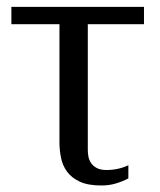

<svg xmlns="http://www.w3.org/2000/svg" viewBox="-20 -539 473 569"><path d="M295.9 -35.2Q330.6 -35.2 360.4 -49.3V-10.3Q343.8 -1.5 323.7 4.6Q303.7 10.7 280.3 10.7Q240.7 10.7 216.3 -0.7Q191.9 -12.2 178.7 -30.3Q165.5 -48.3 160.9 -71Q156.2 -93.8 156.2 -116.2V-467.3H13.7V-518.6H406.7V-467.3H240.2V-94.2Q240.2 -85.9 241.9 -75.7Q243.7 -65.4 249.5 -56.4Q255.4 -47.4 266.4 -41.3Q277.3 -35.2 295.9 -35.2Z"/></svg>

Font: Arian Grqi
Style: Regular
Weight: 400
Designer: Ruben Hakobyan (Tarumian)
Foundry: Ruben Hakobyan (Tarumian)
Version: Version 1.003